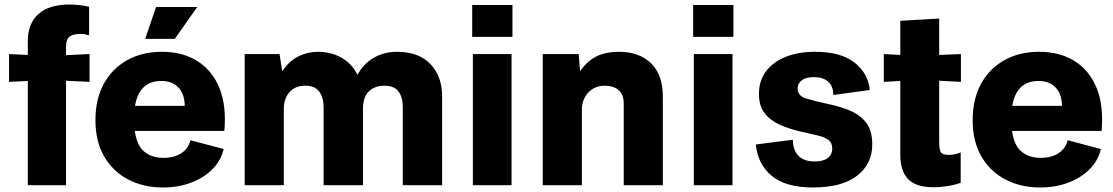

<svg xmlns="http://www.w3.org/2000/svg" viewBox="-20 -819 4923 849"><path d="M103 0V-461L20 -457V-580L103 -576V-638Q103 -714 149.5 -756.5Q196 -799 288 -799Q312 -799 335.5 -796Q359 -793 374 -789V-664H367Q357 -669 335 -669Q303 -669 287.5 -657Q272 -645 272 -612V-575L376 -580V-457L272 -462V0Z M700 10Q615 10 547.5 -25Q480 -60 441 -126.5Q402 -193 402 -288Q402 -380 438.5 -447.5Q475 -515 541.5 -552.5Q608 -590 696 -590Q788 -590 853.5 -548.5Q919 -507 950.5 -429Q982 -351 972 -240H576Q585 -176 618 -148.5Q651 -121 703 -121Q750 -121 781.5 -141.5Q813 -162 822 -199L969 -160Q957 -109 919.5 -71Q882 -33 825.5 -11.5Q769 10 700 10ZM693 -461Q596 -461 577 -351H797Q796 -404 768.5 -432.5Q741 -461 693 -461ZM622 -647 670 -788H852L753 -647Z M1062 0V-580H1216L1228 -504Q1259 -550 1300 -570Q1341 -590 1386 -590Q1443 -590 1489 -564.5Q1535 -539 1561 -488Q1585 -535 1631 -562.5Q1677 -590 1736 -590Q1831 -590 1883 -536Q1935 -482 1935 -393V0H1761V-346Q1761 -389 1742 -414.5Q1723 -440 1680 -440Q1637 -440 1611 -415Q1585 -390 1585 -337V0H1411V-344Q1411 -387 1392 -413.5Q1373 -440 1330 -440Q1285 -440 1260 -411.5Q1235 -383 1235 -338V0Z M2071 0V-580H2242V0ZM2068 -656V-797H2246V-656Z M2380 0V-580H2539L2545 -504Q2577 -550 2618 -570Q2659 -590 2717 -590Q2807 -590 2859 -539Q2911 -488 2911 -392V0H2738V-362Q2738 -401 2715.5 -420.5Q2693 -440 2653 -440Q2613 -440 2585 -413.5Q2557 -387 2553 -342V0Z M3048 0V-580H3219V0ZM3045 -656V-797H3223V-656Z M3575 10Q3455 10 3393 -41Q3331 -92 3322 -180L3486 -201Q3486 -156 3510.5 -130.5Q3535 -105 3582 -105Q3620 -105 3640 -120Q3660 -135 3660 -162Q3660 -188 3643 -200.5Q3626 -213 3593.5 -220.5Q3561 -228 3517 -238Q3466 -250 3425 -269Q3384 -288 3360 -320Q3336 -352 3336 -404Q3336 -462 3367 -503.5Q3398 -545 3454 -567.5Q3510 -590 3584 -590Q3698 -590 3758.5 -542.5Q3819 -495 3826 -421L3665 -399Q3664 -440 3641 -459Q3618 -478 3579 -478Q3544 -478 3525.5 -464Q3507 -450 3507 -428Q3507 -395 3544.5 -383.5Q3582 -372 3651 -357Q3698 -347 3740.5 -329Q3783 -311 3810 -276.5Q3837 -242 3837 -180Q3837 -94 3770 -42Q3703 10 3575 10Z M4108 9Q4030 9 3995.5 -27Q3961 -63 3961 -135V-461L3888 -457V-580L3961 -576V-727L4133 -737V-576L4229 -580V-457L4133 -462V-190Q4133 -157 4140.5 -145.5Q4148 -134 4176 -134Q4191 -134 4205 -137.5Q4219 -141 4228 -145V-11Q4206 -2 4172 3.5Q4138 9 4108 9Z M4579 10Q4494 10 4426.5 -25Q4359 -60 4320 -126.5Q4281 -193 4281 -288Q4281 -380 4317.5 -447.5Q4354 -515 4420.5 -552.5Q4487 -590 4575 -590Q4667 -590 4732.5 -548.5Q4798 -507 4829.5 -429Q4861 -351 4851 -240H4455Q4464 -176 4497 -148.5Q4530 -121 4582 -121Q4629 -121 4660.5 -141.5Q4692 -162 4701 -199L4848 -160Q4836 -109 4798.5 -71Q4761 -33 4704.5 -11.5Q4648 10 4579 10ZM4572 -461Q4475 -461 4456 -351H4676Q4675 -404 4647.5 -432.5Q4620 -461 4572 -461Z"/></svg>

Font: BDO Grotesk ExtraBold
Style: Regular
Weight: 800
Designer: Deni Anggara
Foundry: Lokal Container
Version: Version 2.000